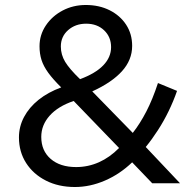

<svg xmlns="http://www.w3.org/2000/svg" viewBox="-20 -735 783 770"><path d="M280.5 15Q214.5 15 164 -10.8Q113.5 -36.5 84.8 -81.2Q56 -126 56 -184Q56 -227.5 76.5 -266Q97 -304.5 134.8 -334.8Q172.5 -365 225.5 -384.5Q192.5 -417 173.5 -443.2Q154.5 -469.5 146.5 -494.5Q138.5 -519.5 138.5 -549.5Q138.5 -595 163.8 -632.8Q189 -670.5 231.2 -692.8Q273.5 -715 324 -715Q377.5 -715 419.5 -694Q461.5 -673 485.8 -636Q510 -599 510 -551Q510 -494.5 469 -449.2Q428 -404 350 -368.5L512.5 -202Q541.5 -239 566.8 -287.8Q592 -336.5 613.5 -402L690 -370.5Q676 -330 656.5 -289.8Q637 -249.5 613.2 -212.8Q589.5 -176 564.5 -145.5L702 0H590.5L510 -84Q460.5 -36.5 400.8 -10.8Q341 15 280.5 15ZM285.5 -65Q333 -65 376.5 -84.2Q420 -103.5 457.5 -141.5L275.5 -330Q213 -309 179.2 -271.2Q145.5 -233.5 145.5 -186Q145.5 -130.5 183.2 -97.8Q221 -65 285.5 -65ZM301 -417.5Q363 -440.5 394.2 -473Q425.5 -505.5 425.5 -546Q425.5 -587 397.5 -613.5Q369.5 -640 325.5 -640Q282.5 -640 253.2 -614.2Q224 -588.5 224 -548.5Q224 -516 241.2 -487.2Q258.5 -458.5 301 -417.5Z"/></svg>

Font: Geologica Roman Light
Style: Regular
Weight: 300
Designer: Sindre Bremnes, Frode Helland
Foundry: Monokrom Skriftforlag AS
Version: Version 1.010;gftools[0.9.28]